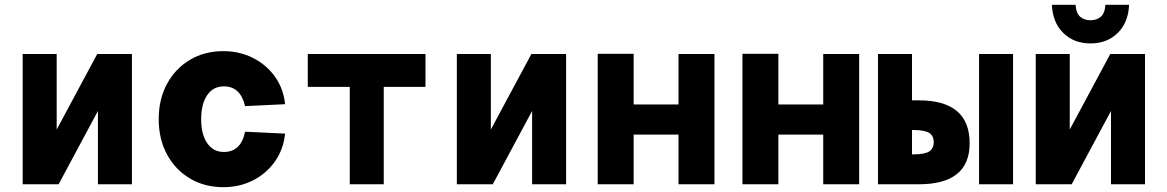

<svg xmlns="http://www.w3.org/2000/svg" viewBox="-20 -764 4840 796"><path d="M74 0V-540H215V-227L383 -540H527V0H386V-304L223 0Z M906 12Q828 12 767.5 -24Q707 -60 672.5 -123.5Q638 -187 638 -270Q638 -353 672.5 -416.5Q707 -480 767.5 -516Q828 -552 906 -552Q972 -552 1027.5 -524.5Q1083 -497 1119 -447.5Q1155 -398 1162 -332L996 -324Q977 -406 908 -406Q864 -406 839 -369.5Q814 -333 814 -270Q814 -207 839 -170.5Q864 -134 908 -134Q979 -134 996 -218L1162 -210Q1155 -144 1119.5 -94Q1084 -44 1028.5 -16Q973 12 906 12Z M1430 0V-404H1256V-540H1744V-404H1571V0Z M1874 0V-540H2015V-227L2183 -540H2327V0H2186V-304L2023 0Z M2458 0V-541H2607V-331H2793V-540H2942V0H2793V-206H2607V0Z M3058 0V-541H3207V-331H3393V-540H3542V0H3393V-206H3207V0Z M3620 0V-540H3761V-348H3789Q4000 -348 4000 -170Q4000 0 3789 0ZM4039 0V-540H4180V0ZM3761 -124H3767Q3813 -124 3832 -136Q3851 -148 3851 -175Q3851 -202 3831.5 -213.5Q3812 -225 3767 -225H3761Z M4274 0V-540H4415V-227L4583 -540H4727V0H4586V-304L4423 0ZM4501 -584Q4432 -584 4388 -627.5Q4344 -671 4341 -744H4439Q4442 -707 4459.5 -693.5Q4477 -680 4501 -680Q4525 -680 4542.5 -693.5Q4560 -707 4563 -744H4661Q4658 -671 4614 -627.5Q4570 -584 4501 -584Z"/></svg>

Font: Geist Mono UltraBlack
Style: Regular
Weight: 900
Monospace: yes
Designer: Basement.studio, Andrés Briganti, Mateo Zaragoza
Foundry: Basement.studio, Vercel, Andrés Briganti, Guido Ferreyra, Mateo Zaragoza
Version: Version 1.400; ttfautohint (v1.8.4.7-5d5b)